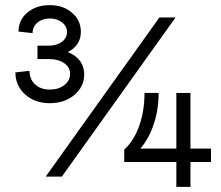

<svg xmlns="http://www.w3.org/2000/svg" viewBox="-20 -728 862 748"><path d="M40 -446 95 -452Q95 -419 117 -399Q139 -379 174 -379Q208 -379 230.5 -396.5Q253 -414 253 -440Q253 -466 230 -482Q207 -498 169 -498H126V-550H169Q201 -550 221 -565Q241 -580 241 -603Q241 -626 221.5 -641Q202 -656 174 -656Q145 -656 126 -640Q107 -624 107 -599L52 -605Q52 -650 86.5 -679Q121 -708 174 -708Q226 -708 260.5 -678.5Q295 -649 295 -604Q295 -564 265.5 -539Q236 -514 189 -514V-534Q242 -534 275 -507.5Q308 -481 308 -438Q308 -390 269.5 -358Q231 -326 174 -326Q116 -326 78 -360Q40 -394 40 -446ZM601 -660H664L221 -40H158ZM543 -366H598Q598 -283 567.5 -214.5Q537 -146 487 -115L493 -149H802V-97H464V-145Q502 -180 522.5 -238Q543 -296 543 -366ZM667 -366H722V0H667Z"/></svg>

Font: Uncut Sans Variable
Style: Regular
Weight: 400
Designer: Kasper Nordkvist
Foundry: UNCUT.wtf
Version: Version 1.303;Glyphs 3.1.2 (3151)